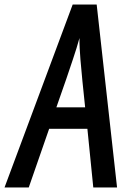

<svg xmlns="http://www.w3.org/2000/svg" viewBox="-65 -798 582 848"><path d="M347 30H452L362 -778H256L-45 30H62L152 -229H321ZM228 -450C243 -495 272 -577 286 -630C285 -578 294 -493 299 -440L311 -324H184Z"/></svg>

Font: Smiley Sans Oblique
Style: Regular
Weight: 400
Italic angle: -8°
Designer: oooooohmygosh, Nagisa Chen, Janine Sui, Heda Shi, Jian Li
Foundry: atelierAnchor
Version: Version 2.0.1